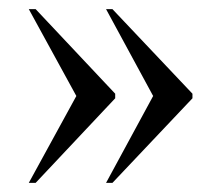

<svg xmlns="http://www.w3.org/2000/svg" viewBox="-20 -480 484 420"><path d="M212 -80 315 -270 212 -460H226L401 -275V-265L226 -80ZM43 -80 147 -270 43 -460H58L232 -275V-265L58 -80Z"/></svg>

Font: Noto Serif Display Condensed
Style: Regular
Weight: 400
Width: 3
Designer: Monotype Design Team
Foundry: Monotype Imaging Inc.
Version: Version 2.009